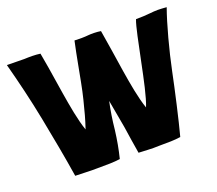

<svg xmlns="http://www.w3.org/2000/svg" viewBox="-92 -627 857 758"><g transform="rotate(-20 336.5 -248.5)"><path d="M199 5C236 5 268 5 293 1C302 -35 309 -73 314 -114C318 -154 324 -192 332 -229C339 -192 346 -153 353 -112C359 -71 365 -33 371 3C387 3 424 7 459 5C494 5 522 5 547 1C564 -62 591 -182 606 -255C622 -333 650 -438 672 -499C659 -500 646 -501 635 -501C623 -501 613 -500 603 -499C584 -497 563 -496 542 -496C532 -471 519 -404 504 -332C489 -259 475 -192 460 -155C444 -201 433 -265 424 -321C419 -353 401 -473 396 -499C379 -502 355 -502 345 -501C326 -499 304 -499 285 -500C271 -437 259 -365 253 -337C248 -311 243 -288 238 -268C227 -224 219 -193 206 -155C190 -200 179 -265 170 -320C157 -406 144 -483 141 -497C120 -500 97 -500 73 -499L1 -500C22 -421 42 -339 59 -252C76 -165 92 -80 105 3C122 3 170 6 199 5Z"/></g></svg>

Font: Londrina Solid CC
Style: CC
Weight: 400
Designer: Marcelo Magalhaes
Foundry: Tipos Pereira
Version: Version 1.003;FEAKit 1.0